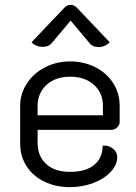

<svg xmlns="http://www.w3.org/2000/svg" viewBox="-20 -762 561 791"><path d="M63 -171V-325Q63 -376 91 -418.5Q119 -461 166 -485Q213 -509 269 -509Q325 -509 372 -485.5Q419 -462 446 -420Q473 -378 473 -326V-260Q473 -247 462.5 -237Q452 -227 438 -227H135V-173Q135 -119 170 -86.5Q205 -54 269 -54Q334 -54 368.5 -83Q403 -112 403 -162Q427 -164 445 -150Q463 -136 463 -115Q463 -83 436 -54Q409 -25 364 -8Q319 9 269 9Q209 9 162 -14Q115 -37 89 -78Q63 -119 63 -171ZM404 -287V-326Q404 -379 367 -412.5Q330 -446 269 -446Q209 -446 172 -412.5Q135 -379 135 -326V-287ZM155 -569Q142 -569 130 -574Q118 -579 110 -588L246 -731Q257 -742 271 -742Q285 -742 296 -731L432 -588Q424 -579 411.5 -573.5Q399 -568 387 -568Q362 -568 350 -583L271 -677L192 -583Q180 -569 155 -569Z"/></svg>

Font: K2D Light
Style: Regular
Weight: 300
Designer: Katatrad Aksorn Co.,Ltd.
Foundry: Cadson Demak Co.,Ltd.
Version: Version 1.000; ttfautohint (v1.6)